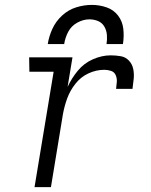

<svg xmlns="http://www.w3.org/2000/svg" viewBox="-20 -764 616 784"><path d="M121 0H188L237 -298Q243 -331 254.5 -362.5Q266 -394 288 -422Q310 -450 341.5 -464.5Q373 -479 406 -479Q420 -479 433.5 -474.5Q447 -470 452.5 -457Q458 -444 457 -430Q456 -416 454 -401H521Q524 -422 526 -442.5Q528 -463 524 -482.5Q520 -502 506.5 -516.5Q493 -531 473 -534.5Q453 -538 432 -538Q396 -538 359.5 -522Q323 -506 297.5 -475Q272 -444 256 -409L276 -530H99L100 -471H199ZM175 -584H242Q246 -610 258.5 -634Q271 -658 295.5 -671.5Q320 -685 345 -685Q364 -685 380.5 -678Q397 -671 406 -655.5Q415 -640 416.5 -621.5Q418 -603 415 -584H482Q487 -616 483.5 -646.5Q480 -677 462 -700.5Q444 -724 415 -734Q386 -744 355 -744Q323 -744 291 -734Q259 -724 233.5 -700.5Q208 -677 194 -646.5Q180 -616 175 -584Z"/></svg>

Font: Iosevka Sparkle Light
Style: Italic
Weight: 300
Italic angle: -9°
Designer: Belleve Invis
Foundry: Belleve Invis
Version: Version 4.5.0; ttfautohint (v1.8.3)